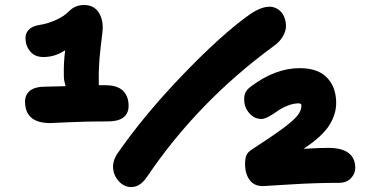

<svg xmlns="http://www.w3.org/2000/svg" viewBox="-20 -780 1500 775"><path d="M183.1 -283.2Q81.1 -283.2 81.1 -370.1Q81.1 -397.9 101.3 -414.1Q121.6 -430.2 164.1 -430.2Q178.7 -430.2 245.1 -432.1Q237.8 -455.1 237.8 -470.2Q236.3 -528.8 243.2 -577.1Q201.2 -549.8 155.8 -549.8Q120.6 -549.8 101.8 -572.5Q83 -595.2 83 -625Q82 -645 95.9 -659.9Q109.9 -674.8 139.2 -679.2Q173.3 -684.6 206.5 -699.7Q239.7 -714.8 258.8 -734.9Q283.7 -759.8 318.8 -759.8Q360.8 -759.8 380.1 -727.1Q399.4 -694.3 393.1 -647Q389.2 -615.2 386.2 -588.6Q383.3 -562 381.8 -545.7Q380.4 -529.3 379.6 -510Q378.9 -490.7 378.7 -483.9Q378.4 -477.1 378.7 -459Q378.9 -440.9 378.9 -436H404.8Q452.6 -436 475.3 -414.8Q498 -393.6 499 -356.9Q500.5 -325.7 480.5 -307.9Q460.4 -290 414.1 -290Q330.1 -290 258.1 -286.6Q186 -283.2 183.1 -283.2ZM509.8 -24.9Q482.9 -24.9 461.9 -45.9Q440.9 -66.9 437 -95.7Q433.1 -124.5 450.2 -154.8Q559.1 -313 717.5 -477.8Q876 -642.6 988.8 -722.2Q1033.7 -752.9 1067.9 -752.9Q1086.4 -752.9 1102.3 -742.4Q1118.2 -731.9 1126 -714.4Q1133.8 -696.8 1134.3 -676.3Q1134.8 -655.8 1122.1 -633.5Q1109.4 -611.3 1085 -594.2Q778.3 -369.6 573.2 -65.9Q545.4 -24.9 509.8 -24.9ZM1041 -28.8Q1006.3 -28.8 988.3 -52.7Q970.2 -76.7 969.2 -112.8Q968.8 -140.6 974.9 -153.6Q981 -166.5 994.1 -174.8Q1080.6 -231 1122.3 -262Q1164.1 -293 1180.4 -313.2Q1196.8 -333.5 1196.8 -354Q1196.8 -362.8 1186 -362.8Q1163.6 -362.8 1139.6 -353Q1115.7 -343.3 1099.4 -331.3Q1083 -319.3 1065.2 -309.6Q1047.4 -299.8 1035.2 -299.8Q1007.3 -299.8 987.1 -322.3Q966.8 -344.7 965.8 -375Q964.8 -394.5 970.9 -407Q977.1 -419.4 993.2 -431.2Q1091.3 -504.9 1189.9 -504.9Q1262.2 -504.9 1298.8 -467.8Q1335.4 -430.7 1336.9 -369.1Q1338.4 -321.3 1309.8 -275.4Q1281.2 -229.5 1205.1 -179.2Q1212.9 -179.7 1231.4 -180.7Q1250 -181.6 1268.6 -182.4Q1287.1 -183.1 1305.2 -183.1Q1412.6 -183.1 1414.1 -103Q1414.1 -78.6 1396.2 -60.3Q1378.4 -42 1349.1 -42Q1252.9 -42 1149.7 -35.4Q1046.4 -28.8 1041 -28.8Z"/></svg>

Font: Shantell Sans Irregular Bouncy
Style: Regular
Weight: 800
Designer: Stephen Nixon, Anya Danilova, Shantell Martin
Foundry: Arrow Type
Version: Version 1.006;[9816181b4]